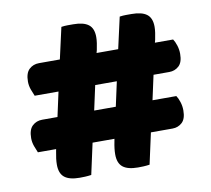

<svg xmlns="http://www.w3.org/2000/svg" viewBox="-71 -695 857 778"><g transform="rotate(-10 357.0 -306.5)"><path d="M484 -1Q470 1 458.5 1.5Q447 2 436 2Q394 2 374 -14Q354 -30 354 -66Q354 -89 360 -118L362 -129H272L244 -1Q230 1 218.5 1.5Q207 2 196 2Q154 2 134 -14Q114 -30 114 -66Q114 -89 120 -118L122 -129H47Q42 -140 36 -156.5Q30 -173 30 -190Q30 -225 46.5 -240.5Q63 -256 87 -256H150L172 -357H74Q69 -368 63 -384.5Q57 -401 57 -418Q57 -453 73.5 -468.5Q90 -484 114 -484H200L229 -613Q243 -615 255 -615Q267 -615 278 -615Q320 -615 340.5 -599.5Q361 -584 361 -548Q361 -537 359 -523Q357 -509 354 -495L351 -484H440L469 -613Q483 -615 495 -615Q507 -615 518 -615Q560 -615 580.5 -599.5Q601 -584 601 -548Q601 -537 599 -523Q597 -509 594 -495L591 -484H666Q673 -474 678.5 -457Q684 -440 684 -422Q684 -387 667.5 -372Q651 -357 628 -357H563L541 -256H639Q646 -246 651.5 -229Q657 -212 657 -194Q657 -159 640.5 -144Q624 -129 601 -129H512ZM301 -256H390L412 -357H323Z"/></g></svg>

Font: BALOOCHETTANREGULAR
Style: Book
Weight: 400
Designer: Maithili Shingre and Ek Type
Foundry: Ek Type
Version: Version 1.100;PS 1.000;hotconv 1.0.88;makeotf.lib2.5.647800;